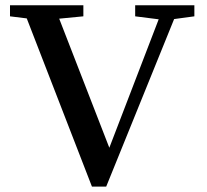

<svg xmlns="http://www.w3.org/2000/svg" viewBox="-20 -683 779 722"><path d="M325.7 18.6 80.6 -613.8 17.6 -621.6V-663.1H293.5V-621.6L202.6 -612.8L391.1 -127.4L576.7 -610.4L488.3 -621.6V-663.1H710.9V-621.6L634.8 -611.3L379.4 18.6Z"/></svg>

Font: Elstob 6pt Medium
Style: Regular
Weight: 500
Designer: Peter S. Baker
Version: Version 1.015